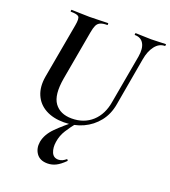

<svg xmlns="http://www.w3.org/2000/svg" viewBox="-159 -741 1005 1132"><g transform="rotate(20 343.5 -175.0)"><path d="M559 -501Q568 -554 551 -583.5Q534 -613 496 -613Q493 -613 494 -619Q495 -625 496 -625Q519 -625 542.5 -623.5Q566 -622 594 -622Q619 -622 642.5 -623.5Q666 -625 684 -625Q688 -625 687 -619Q686 -613 684 -613Q648 -613 622.5 -580Q597 -547 588 -494L535 -192Q524 -128 487.5 -82Q451 -36 397 -11Q343 14 277 14Q210 14 162.5 -12Q115 -38 94 -86.5Q73 -135 84 -201L146 -547Q154 -591 144 -602Q134 -613 95 -613Q91 -613 92 -619Q93 -625 94 -625Q118 -625 147 -623.5Q176 -622 207 -622Q242 -622 271.5 -623.5Q301 -625 323 -625Q325 -625 325 -619Q325 -613 323 -613Q295 -613 279.5 -606Q264 -599 256.5 -583Q249 -567 244 -538L189 -229Q170 -120 205 -71.5Q240 -23 313 -23Q390 -23 441 -69.5Q492 -116 505 -198ZM269 275Q222 275 200 244Q178 213 185 170Q194 121 238 77Q282 33 343 -14L352 -7Q324 28 302 62.5Q280 97 274 138Q268 175 279.5 203.5Q291 232 322 232Q336 232 348 226Q360 220 369 212Q371 210 374.5 214.5Q378 219 376 221Q347 250 322 262.5Q297 275 269 275Z"/></g></svg>

Font: Cormorant Garamond Light
Style: Italic
Weight: 300
Italic angle: -10°
Designer: Christian Thalmann (Catharsis Fonts)
Foundry: Catharsis Fonts
Version: Version 4.001